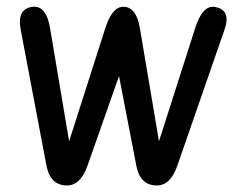

<svg xmlns="http://www.w3.org/2000/svg" viewBox="-20 -531 724 575"><path d="M398.9 -446.8Q388.2 -510.7 349.1 -510.7Q315.9 -510.7 295.4 -446.8L187 -107.9L129.9 -446.8Q118.2 -517.1 75.2 -510.3Q30.3 -503.4 42 -441.9L119.1 -35.2Q130.4 24.4 180.7 24.4Q221.2 24.4 242.2 -35.2L336.4 -303.2L388.2 -35.2Q399.4 24.4 449.7 24.4Q490.7 24.4 511.2 -35.2L652.3 -441.9Q673.3 -502.4 622.6 -510.3Q586.4 -515.6 564.5 -446.8L456.1 -107.9Z"/></svg>

Font: Comic Relief
Style: Regular
Weight: 400
Designer: Jeff Davis
Foundry: Loudifier
Version: Version 1.200; ttfautohint (v1.8.4.7-5d5b)